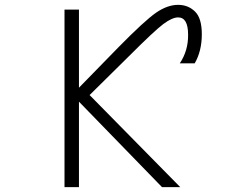

<svg xmlns="http://www.w3.org/2000/svg" viewBox="-20 -771 1040 792"><path d="M305.7 -351.6V1H246.1V-731.4H305.7V-409.2L467.8 -575.2Q577.1 -686.5 624 -718.8Q670.9 -751 714.8 -751Q755.9 -751 784.2 -723.6Q812.5 -696.3 812.5 -629.9Q812.5 -560.5 783.2 -509.8H721.7Q756.8 -562.5 755.9 -627.9Q755.9 -699.2 714.8 -699.2Q690.4 -699.2 653.8 -671.9Q617.2 -644.5 512.7 -540L349.6 -378.9L723.6 1H648.4Z"/></svg>

Font: Gen Shin Gothic Monospace Light
Style: Regular
Weight: 300
Designer: [Source Han Sans]
Ryoko NISHIZUKA  (kana & ideographs); Paul D. Hunt (Latin, Greek & Cyrillic); Wenlong ZHANG  (bopomofo
Version: Version 1.002.20150607